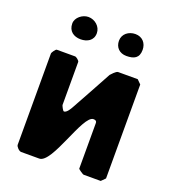

<svg xmlns="http://www.w3.org/2000/svg" viewBox="-132 -821 830 922"><g transform="rotate(20 283.5 -360.0)"><path d="M190 -280V-500C190 -507 173 -520 167 -520H73C68 -520 53 -499 53 -493V-27C53 -17 70 0 80 0H173C239 0 299 -267 353 -267C361 -267 370 -265 370 -253V-20C370 -18 395 0 400 0H487L507 -20V-500L487 -520H387C376 -520 356 -496 353 -493C337 -462 257 -318 240 -287C235 -278 221 -253 207 -253C201 -253 190 -278 190 -280ZM100 -664C100 -625 128 -606 163 -606C196 -606 227 -622 227 -660C227 -694 196 -720 163 -720C133 -720 100 -695 100 -664ZM339 -663C339 -629 362 -606 397 -606C436 -606 461 -618 461 -660C461 -694 439 -720 403 -720C369 -720 339 -698 339 -663Z"/></g></svg>

Font: Asimov Print
Style: C
Weight: 500
Designer: Google
Version: Version 2.000980: 2014